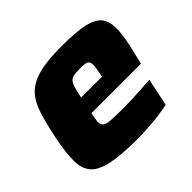

<svg xmlns="http://www.w3.org/2000/svg" viewBox="-128 -678 846 846"><g transform="rotate(-45 295.5 -255.0)"><path d="M287 8Q186 8 128.5 -5Q71 -18 47.5 -46.5Q24 -75 24 -121Q24 -148 28 -181.5Q32 -215 40 -254Q55 -326 71 -376.5Q87 -427 116 -458Q145 -489 198.5 -503.5Q252 -518 340 -518Q431 -518 481 -507Q531 -496 550.5 -471Q570 -446 570 -404Q570 -385 566.5 -359Q563 -333 557 -305.5Q551 -278 545 -254L536 -216H227Q225 -203 222.5 -190Q220 -177 220 -169Q220 -152 229.5 -144Q239 -136 266.5 -134Q294 -132 347 -132Q367 -132 394 -133Q421 -134 452 -136Q483 -138 512 -140L485 -11Q464 -6 431 -1.5Q398 3 360.5 5.5Q323 8 287 8ZM244 -297H374L377 -312Q380 -329 382 -340Q384 -351 384 -360Q384 -374 378.5 -381Q373 -388 361 -389.5Q349 -391 330 -391Q306 -391 292.5 -388.5Q279 -386 270.5 -377Q262 -368 256.5 -349Q251 -330 244 -297Z"/></g></svg>

Font: Saira SemiExpanded ExtraBold
Style: Italic
Weight: 800
Width: 6
Italic angle: -12°
Designer: Hector Gatti with collaboration of the Omnibus-Type team
Foundry: Omnibus-Type
Version: Version 1.101